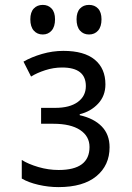

<svg xmlns="http://www.w3.org/2000/svg" viewBox="-20 -755 540 785"><path d="M69 -25V-101Q96 -84 137 -72Q178 -60 220 -60Q346 -60 346 -154Q346 -198 307.5 -223.5Q269 -249 198 -249H148V-314H206Q265 -314 298 -338Q331 -362 331 -403Q331 -479 234 -479Q199 -479 165 -468Q131 -457 107 -442L76 -503Q109 -522 152 -534.5Q195 -547 239 -547Q324 -547 367.5 -511Q411 -475 411 -410Q411 -363 381 -331Q351 -299 306 -288V-284Q364 -271 396 -238Q428 -205 428 -153Q428 -79 374 -34.5Q320 10 219 10Q178 10 137 0.5Q96 -9 69 -25ZM104 -676Q104 -705 118 -720Q132 -735 155 -735Q177 -735 191 -720Q205 -705 205 -676Q205 -646 191 -630Q177 -614 155 -614Q132 -614 118 -630Q104 -646 104 -676ZM293 -676Q293 -705 307 -720Q321 -735 344 -735Q367 -735 381 -720Q395 -705 395 -676Q395 -646 381 -630Q367 -614 344 -614Q321 -614 307 -630Q293 -646 293 -676Z"/></svg>

Font: Noto Sans Mono UI Cond
Style: Regular
Weight: 400
Width: 3
Monospace: yes
Designer: Monotype Design team
Foundry: Monotype Imaging Inc.
Version: Version 1.000